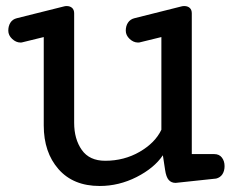

<svg xmlns="http://www.w3.org/2000/svg" viewBox="-20 -600 768 632"><path d="M326.2 -70.8Q388.7 -70.8 439.7 -100.3Q490.7 -129.9 511.2 -172.9V-478L441.4 -460.9Q440.4 -460.4 438.5 -460.2Q436.5 -460 434.1 -460Q419.4 -460 406.7 -471.9Q394 -483.9 394 -499Q394 -514.6 401.4 -525.6Q408.7 -536.6 422.4 -540L578.1 -579.1Q579.6 -579.6 581.8 -579.8Q584 -580.1 586.4 -580.1Q597.7 -580.1 604.5 -574Q611.3 -567.9 611.3 -556.2V-92.8H685.1Q701.7 -92.8 710.4 -81.3Q719.2 -69.8 719.2 -53.2Q719.2 -37.6 712.2 -26.6Q705.1 -15.6 691.4 -12.2L558.1 2Q543.9 2 535.4 -7.6Q526.9 -17.1 523.4 -41L516.1 -88.9Q487.8 -46.9 429.7 -17.3Q371.6 12.2 308.1 12.2Q221.2 12.2 172.6 -43.2Q124 -98.6 124 -187V-478L54.2 -460.9Q53.2 -460.4 51.5 -460.2Q49.8 -460 47.4 -460Q32.7 -460 20 -471.9Q7.3 -483.9 7.3 -499Q7.3 -514.6 14.4 -525.6Q21.5 -536.6 35.2 -540L191.4 -579.1Q192.9 -579.6 194.8 -579.8Q196.8 -580.1 199.2 -580.1Q210.4 -580.1 217.3 -574Q224.1 -567.9 224.1 -556.2V-195.8Q224.1 -142.1 249.3 -106.4Q274.4 -70.8 326.2 -70.8Z"/></svg>

Font: Cutive
Style: Regular
Weight: 400
Designer: Vernon Adams
Version: Version 1.002